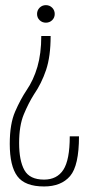

<svg xmlns="http://www.w3.org/2000/svg" viewBox="-20 -702 350 728"><path d="M172 -565.5Q172 -488.5 154.8 -437Q137.5 -385.5 108.5 -343.5Q88 -311 70.2 -268.2Q52.5 -225.5 52.5 -159.5Q52.5 -93 72.5 -57Q92.5 -21 147 -21Q196 -21 220.2 -58.2Q244.5 -95.5 244.5 -185H279.5Q279.5 -74 245.8 -34.5Q212 5 147 5Q74.5 5 45.8 -33.8Q17 -72.5 17 -156.5Q17 -232.5 37.5 -279.2Q58 -326 80.5 -359.5Q107 -398 121.8 -448.5Q136.5 -499 136.5 -565.5ZM154 -682.5Q168 -682.5 177.8 -672.8Q187.5 -663 187.5 -649Q187.5 -635 177.8 -625.5Q168 -616 154 -616Q140 -616 130.2 -625.5Q120.5 -635 120.5 -649Q120.5 -663 130.2 -672.8Q140 -682.5 154 -682.5Z"/></svg>

Font: Anybody ExtraLight
Style: Regular
Weight: 200
Designer: Tyler Finck
Foundry: Etcetera Type Company
Version: Version 1.010; ttfautohint (v1.8.3) -l 8 -r 50 -G 200 -x 14 